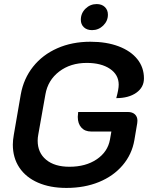

<svg xmlns="http://www.w3.org/2000/svg" viewBox="-20 -914 730 943"><path d="M43 -204Q43 -225 48 -253L82 -450Q96 -528 142.5 -586.5Q189 -645 261.5 -677Q334 -709 424 -709Q503 -709 562.5 -686.5Q622 -664 654.5 -623.5Q687 -583 687 -529Q687 -485 649.5 -458.5Q612 -432 551 -432Q563 -475 563 -498Q563 -547 520 -576Q477 -605 406 -605Q326 -605 270.5 -562.5Q215 -520 203 -450L168 -253Q165 -238 165 -223Q165 -164 206.5 -129.5Q248 -95 321 -95Q401 -95 455 -131.5Q509 -168 520 -228L527 -268H428Q397 -268 379.5 -287.5Q362 -307 362 -340Q362 -348 364 -364H608Q630 -364 642.5 -352.5Q655 -341 655 -321Q655 -313 654 -309L640 -226Q628 -156 582.5 -102.5Q537 -49 466 -20Q395 9 306 9Q226 9 166.5 -17Q107 -43 75 -91Q43 -139 43 -204ZM377 -817Q377 -849 400 -871.5Q423 -894 455 -894Q480 -894 495 -879.5Q510 -865 510 -842Q510 -811 487 -788.5Q464 -766 432 -766Q407 -766 392 -780Q377 -794 377 -817Z"/></svg>

Font: K2D SemiBold
Style: Italic
Weight: 600
Italic angle: -10°
Designer: Katatrad Aksorn Co.,Ltd.
Foundry: Cadson Demak Co.,Ltd.
Version: Version 1.000; ttfautohint (v1.6)